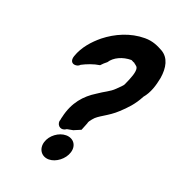

<svg xmlns="http://www.w3.org/2000/svg" viewBox="-118 -724 765 825"><g transform="rotate(20 265.0 -311.5)"><path d="M146 -451C138 -428 148 -416 163 -416C169 -416 178 -417 185 -425C206 -436 236 -448 264 -452C273 -462 279 -467 289 -475C306 -502 343 -519 383 -519C385 -519 388 -516 395 -513H397C399 -510 413 -502 414 -497V-496H415C421 -478 407 -445 393 -414C389 -403 377 -395 364 -381C343 -360 321 -353 290 -331C243 -302 203 -259 187 -187C186 -184 185 -180 184 -173L182 -167C180 -144 202 -129 224 -145L251 -150C258 -153 273 -159 284 -164L298 -199V-200C300 -208 305 -213 311 -221L312 -222C329 -245 372 -259 411 -296C437 -320 464 -347 485 -388C509 -416 520 -453 527 -489C535 -539 526 -581 490 -602C468 -614 443 -627 406 -627C339 -627 277 -599 229 -561C195 -533 162 -497 146 -451ZM151 -59C141 -25 161 4 195 4C228 4 264 -24 274 -57C285 -92 264 -119 230 -119C197 -119 161 -93 151 -59Z"/></g></svg>

Font: SolarCharger
Style: 952
Weight: 900
Designer: Mew Too
Foundry: Cannot Into Space Fonts/KineticPlasma Fonts
Version: Version 1.100